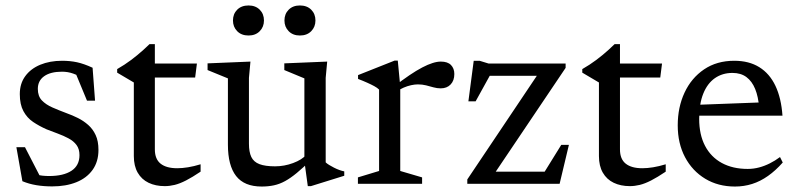

<svg xmlns="http://www.w3.org/2000/svg" viewBox="-20 -673 2923 703"><path d="M207.5 -450.5Q237 -450.5 262.2 -445Q287.5 -439.5 319 -425L328 -304.5H298.5L248 -426.5L289.5 -382.5Q268 -396.5 248.2 -403.5Q228.5 -410.5 207 -410.5Q165 -410.5 141.8 -394Q118.5 -377.5 118.5 -347.5Q118.5 -321 133.2 -305.5Q148 -290 172 -279.5Q196 -269 224 -258.5Q245 -251 265.5 -240.8Q286 -230.5 303 -215.5Q320 -200.5 330.2 -178.5Q340.5 -156.5 340.5 -124Q340.5 -81 319 -51Q297.5 -21 259.5 -5.8Q221.5 9.5 171 9.5Q140 9.5 113 5Q86 0.5 62 -9.5L40 -134H71.5L137 -7L76 -48Q95 -39.5 109 -35.2Q123 -31 135.2 -29.8Q147.5 -28.5 160 -28.5Q212.5 -28.5 241.8 -47.8Q271 -67 271 -105Q271 -127.5 260.2 -142Q249.5 -156.5 231.2 -166.2Q213 -176 191.8 -183.8Q170.5 -191.5 150.5 -199.5Q123.5 -211.5 101.2 -226.5Q79 -241.5 65.8 -266Q52.5 -290.5 52.5 -328.5Q52.5 -367 72.5 -394.2Q92.5 -421.5 127.5 -436Q162.5 -450.5 207.5 -450.5Z M547 -126Q547 -90.5 568 -73.8Q589 -57 629 -57Q647 -57 668.5 -60.5Q690 -64 714.5 -71.5V-44.5Q684 -24 661 -12.2Q638 -0.5 619.5 4Q601 8.5 583.5 8.5Q549.5 8.5 524 -3.8Q498.5 -16 484.2 -40.8Q470 -65.5 470 -101.5V-371L409 -407V-420Q423 -428 435.5 -436.2Q448 -444.5 459.8 -453.2Q471.5 -462 482.5 -471Q493.5 -480 504.8 -490.2Q516 -500.5 527.5 -511.5H547V-425ZM517 -389 517.5 -440.5H701L694.5 -389Z M891.5 -147Q891.5 -116.5 900.2 -98.2Q909 -80 930 -72Q951 -64 987 -64Q1021 -64 1053.2 -76Q1085.5 -88 1101 -106L1118 -86.5Q1089.5 -58.5 1066.8 -39.8Q1044 -21 1024 -10Q1004 1 983.2 5.5Q962.5 10 938 10Q874.5 10 844.5 -28.5Q814.5 -67 814.5 -143.5V-386L740 -416.5V-441L897 -447.5L891.5 -388ZM1107 8.5 1094.5 -82.5V-386L1021 -416.5V-441L1178 -447.5L1172.5 -388V-78.5Q1177 -74 1185.2 -69Q1193.5 -64 1203.2 -59Q1213 -54 1222.8 -50.5Q1232.5 -47 1240.5 -45.5V-29.5L1118.5 8.5ZM890 -543Q864 -543 848.5 -558.8Q833 -574.5 833 -598Q833 -622 848.5 -637.5Q864 -653 890 -653Q915.5 -653 931 -637.5Q946.5 -622 946.5 -598Q946.5 -574.5 931 -558.8Q915.5 -543 890 -543ZM1078 -543Q1052.5 -543 1037 -558.8Q1021.5 -574.5 1021.5 -598Q1021.5 -622 1037 -637.5Q1052.5 -653 1078 -653Q1104 -653 1119.5 -637.5Q1135 -622 1135 -598Q1135 -574.5 1119.5 -558.8Q1104 -543 1078 -543Z M1594 -447.5Q1619 -447.5 1631.2 -435Q1643.5 -422.5 1643.5 -402Q1643.5 -378 1630 -363.8Q1616.5 -349.5 1593.5 -349.5Q1580.5 -349.5 1567.2 -353.2Q1554 -357 1540 -360.5Q1526 -364 1510 -364Q1498.5 -364 1485 -361Q1471.5 -358 1458 -352.2Q1444.5 -346.5 1434 -338.5L1422 -356Q1454 -380.5 1479.5 -397.8Q1505 -415 1526 -426Q1547 -437 1563.8 -442.2Q1580.5 -447.5 1594 -447.5ZM1445.5 -356.5V-47L1525.5 -23.5V0H1290.5V-23.5L1368 -47V-345Q1361.5 -351.5 1350.5 -357.5Q1339.5 -363.5 1324.5 -370.2Q1309.5 -377 1291 -384V-398L1424.5 -451H1436.5Z M1691 0V-16L1961 -418.5L1984.5 -395.5H1734L1790.5 -427L1721.5 -302H1695L1714.5 -450.5H1736L1768.5 -440.5H2051V-424.5L1779 -20.5L1763 -44.5H1988L1957 -16.5L2035 -142.5H2063L2029 0Z M2250 -126Q2250 -90.5 2271 -73.8Q2292 -57 2332 -57Q2350 -57 2371.5 -60.5Q2393 -64 2417.5 -71.5V-44.5Q2387 -24 2364 -12.2Q2341 -0.5 2322.5 4Q2304 8.5 2286.5 8.5Q2252.5 8.5 2227 -3.8Q2201.5 -16 2187.2 -40.8Q2173 -65.5 2173 -101.5V-371L2112 -407V-420Q2126 -428 2138.5 -436.2Q2151 -444.5 2162.8 -453.2Q2174.5 -462 2185.5 -471Q2196.5 -480 2207.8 -490.2Q2219 -500.5 2230.5 -511.5H2250V-425ZM2220 -389 2220.5 -440.5H2404L2397.5 -389Z M2668.5 -450.5Q2722.5 -450.5 2760.2 -427Q2798 -403.5 2819.2 -358.8Q2840.5 -314 2845 -249.5H2525.5L2526 -289L2792.5 -299L2759.5 -279.5Q2756.5 -319 2745 -347.2Q2733.5 -375.5 2713 -390.8Q2692.5 -406 2662 -406Q2625 -406 2597.5 -386.8Q2570 -367.5 2555 -330.2Q2540 -293 2540 -238Q2540 -180 2561.5 -139Q2583 -98 2623 -76.2Q2663 -54.5 2717.5 -54.5Q2739 -54.5 2759 -59.8Q2779 -65 2798.5 -74.8Q2818 -84.5 2836 -98L2846 -78Q2820 -48.5 2792 -28.8Q2764 -9 2734 0.5Q2704 10 2671 10Q2609.5 10 2562.2 -18.5Q2515 -47 2488.2 -97.5Q2461.5 -148 2461.5 -214Q2461.5 -280.5 2486.5 -334Q2511.5 -387.5 2558 -419Q2604.5 -450.5 2668.5 -450.5Z"/></svg>

Font: Newsreader 16pt 16pt
Style: Regular
Weight: 400
Version: Version 1.003